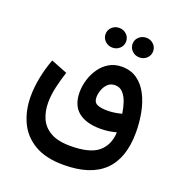

<svg xmlns="http://www.w3.org/2000/svg" viewBox="-144 -719 990 1057"><g transform="rotate(20 351.5 -191.0)"><path d="M473.6 -540.5Q473.6 -564.9 491.2 -581.5Q508.8 -598.1 534.2 -598.1Q559.1 -598.1 576.7 -581.5Q594.2 -564.9 594.2 -540.5Q594.2 -516.1 576.7 -499.5Q559.1 -482.9 534.2 -482.9Q508.8 -482.9 491.2 -499.8Q473.6 -516.6 473.6 -540.5ZM315.4 -540.5Q315.4 -564.9 333 -581.5Q350.6 -598.1 376 -598.1Q400.9 -598.1 418.5 -581.5Q436 -564.9 436 -540.5Q436 -516.1 418.5 -499.5Q400.9 -482.9 376 -482.9Q350.6 -482.9 333 -499.8Q315.4 -516.6 315.4 -540.5ZM343.3 215.8Q238.3 215.8 172.4 176.5Q106.4 137.2 75.9 70.6Q45.4 3.9 45.4 -77.1Q45.4 -131.3 56.9 -189.2Q68.4 -247.1 89.4 -303.2L185.1 -265.6Q169.4 -218.3 158.4 -169.9Q147.5 -121.6 147.5 -77.6Q147.5 -27.8 165.5 13.7Q183.6 55.2 226.6 80.1Q269.5 105 343.3 105Q456.1 105 505.9 64Q555.7 22.9 559.1 -53.2Q537.6 -47.4 515.4 -43.9Q493.2 -40.5 467.3 -40.5Q381.3 -40.5 335.9 -77.9Q290.5 -115.2 290.5 -191.9Q290.5 -227.5 301.8 -264.6Q313 -301.8 334.7 -333Q356.4 -364.3 388.7 -383.3Q420.9 -402.3 462.9 -402.3Q515.6 -402.3 553 -375.7Q590.3 -349.1 613.5 -304Q636.7 -258.8 647.5 -202.9Q658.2 -147 658.2 -88.9Q658.2 215.8 343.3 215.8ZM467.3 -147.5Q488.8 -147.5 509.8 -150.6Q530.8 -153.8 551.8 -159.2Q547.9 -189 537.8 -220.2Q527.8 -251.5 509.5 -272.7Q491.2 -293.9 461.9 -293.9Q436.5 -293.9 419.9 -278.1Q403.3 -262.2 395.3 -239.5Q387.2 -216.8 387.2 -196.3Q387.2 -166.5 408.9 -157Q430.7 -147.5 467.3 -147.5Z"/></g></svg>

Font: Vazirmatn RD UI Medium
Style: Regular
Weight: 500
Designer: Saber Rastikerdar
Foundry: Saber Rastikerdar
Version: Version 33.003